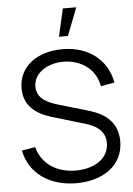

<svg xmlns="http://www.w3.org/2000/svg" viewBox="-63 -1007 742 1068"><g transform="rotate(-5 308.0 -472.5)"><path d="M329 -960 294 -805H344L404 -960ZM320 15C470.5 15 583 -62.5 583 -196.5C583 -333 466.5 -368.5 408 -385L267 -426.5C211 -442.5 139 -467 139 -540C139 -611.5 210.5 -665 307 -664.5C407.5 -663.5 487.5 -604 502 -510.5L579 -524.5C555.5 -654 451.5 -734 307.5 -734.5C165.5 -735 61.5 -658.5 61.5 -537C61.5 -440.5 127 -390.5 215 -364.5L397.5 -310C447.5 -295 508 -267.5 508 -193.5C508 -108.5 429.5 -55.5 323 -55.5C215.5 -55.5 132.5 -111.5 108.5 -205L33.5 -192.5C58 -64.5 169.5 15 320 15Z"/></g></svg>

Font: Hauora
Style: Regular
Weight: 400
Designer: Mikhail Sharanda
Foundry: WCYS & Co.
Version: Version 1.010